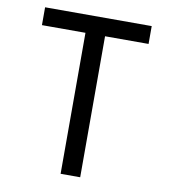

<svg xmlns="http://www.w3.org/2000/svg" viewBox="-82 -800 764 869"><g transform="rotate(10 300.0 -365.0)"><path d="M255 0V-648H55V-730H545V-648H345V0Z"/></g></svg>

Font: JetBrainsMonoNL NF
Style: Regular
Weight: 400
Designer: Philipp Nurullin, Konstantin Bulenkov
Foundry: JetBrains
Version: Version 2.304; ttfautohint (v1.8.4.7-5d5b);Nerd Fonts 3.2.1